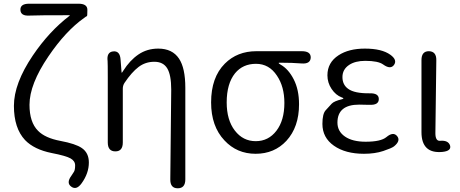

<svg xmlns="http://www.w3.org/2000/svg" viewBox="-20 -816 2482 1035"><path d="M420 172Q392 211 364 190Q336 170 365 131Q373 120 379 109.5Q385 99 385 75.5Q385 52 360.5 38Q336 24 259 9Q164 -10 115 -61Q55 -125 55 -245.5Q55 -366 157 -517Q245 -647 355 -731Q359 -734 354 -734Q179 -734 139 -732Q91 -729 90 -763Q89 -796 137 -796H403Q451 -796 451 -763Q451 -729 448.5 -729Q446 -729 433 -719Q334 -649 241 -512Q139 -362 139 -251Q139 -157 185 -111Q223 -72 305.5 -56.5Q388 -41 421 -18Q459 8 459 60Q459 118 420 172Z M938 199Q897 199 898 150L903 -333Q903 -412 881.5 -447.5Q860 -483 812 -483Q764 -483 727 -455Q690 -427 651 -369Q642 -355 642 -338V-48Q642 0 602 0Q561 0 561 -48V-395Q561 -476 560 -487Q554 -535 590 -539Q627 -543 630 -494L635 -430Q635 -424 636.5 -424Q638 -424 644 -434Q680 -491 726.5 -522.5Q773 -554 833 -554Q909 -554 945 -500Q979 -449 979 -343V151Q979 199 938 199Z M1190 -59Q1118 -135 1118 -264Q1118 -399 1192 -473Q1259 -540 1362 -540H1607Q1656 -540 1655 -505Q1653 -470 1605 -474Q1557 -478 1487 -478Q1482 -478 1482 -476Q1482 -474 1492 -468Q1535 -444 1563.5 -388Q1592 -332 1592 -254Q1592 -131 1524 -57Q1459 13 1358 13Q1257 13 1190 -59ZM1513 -261Q1513 -349 1473 -408Q1431 -472 1360 -472Q1289 -472 1247 -421Q1202 -365 1202 -264Q1202 -169 1246 -112Q1290 -55 1358.5 -55Q1427 -55 1470 -111Q1513 -167 1513 -261Z M1942 13Q1842 13 1780 -30.5Q1718 -74 1718 -148Q1718 -203 1736 -222Q1752 -239 1768 -257Q1781 -271 1823 -281Q1831 -283 1831 -285.5Q1831 -288 1822 -291Q1790 -303 1767.5 -336.5Q1745 -370 1745 -410Q1745 -479 1805 -518Q1860 -554 1947 -554Q2038 -554 2084 -521Q2123 -493 2104 -466Q2085 -440 2046 -468Q2019 -488 1949 -488Q1895 -488 1862 -466Q1826 -442 1826 -400.5Q1826 -359 1857 -337Q1891 -312 1974 -313Q2022 -314 2022 -282Q2022 -249 1973 -251H1964Q1940 -252 1916 -252Q1799 -252 1799 -155Q1799 -108 1839.5 -80Q1880 -52 1951 -52Q2033 -52 2063 -77Q2100 -108 2121 -82Q2141 -57 2104 -27Q2091 -17 2046 -2Q2001 13 1942 13Z M2252 -104V-492Q2252 -540 2292 -540Q2333 -539 2332 -491L2327 -98Q2327 -55 2352 -57Q2396 -61 2406 -32Q2415 -2 2364 3Q2252 13 2252 -104Z"/></svg>

Font: Resource Han Rounded JP Normal
Style: Regular
Weight: 350
Designer: Cyano Hao (round all glyphs); Ryoko NISHIZUKA 西塚涼子 (kana, bopomofo & ideographs); Paul D. Hunt (Latin, Greek & Cyrillic)
Foundry: Cyano Hao
Version: 0.990